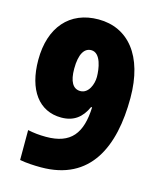

<svg xmlns="http://www.w3.org/2000/svg" viewBox="-111 -804 743 893"><g transform="rotate(15 261.0 -357.0)"><path d="M490 -409C490 -613 395 -724 253 -724C114 -724 30 -627 30 -470C30 -325 95 -238 202 -238C263 -238 300 -268 324 -321H329C324 -195 277 -133 157 -133C125 -133 97 -136 69 -142V2C100 8 137 10 171 10C409 10 490 -174 490 -409ZM257 -577C304 -577 314 -500 314 -463C314 -429 296 -380 256 -380C220 -380 202 -413 202 -473C202 -545 224 -577 257 -577Z"/></g></svg>

Font: Noto Sans Georgian Condensed Black
Style: Regular
Weight: 900
Width: 3
Designer: Monotype Design Team, Akaki Razmadze
Foundry: Google LLC
Version: Version 2.005